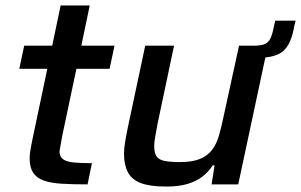

<svg xmlns="http://www.w3.org/2000/svg" viewBox="-20 -678 1107 706"><path d="M302 0Q247 0 206.5 -2.5Q166 -5 140 -14.5Q114 -24 101.5 -43.5Q89 -63 89 -96Q89 -106 90.5 -117Q92 -128 94.5 -141Q97 -154 100 -169L154 -425H51L69 -510H172L203 -658H310L279 -510H401L383 -425H261L209 -179Q208 -174 206 -162Q204 -150 201.5 -137.5Q199 -125 199 -120Q199 -103 210.5 -93.5Q222 -84 248 -81Q274 -78 318 -78Z M849 -464 859 -510H913Q940 -510 953.5 -516Q967 -522 974 -536Q981 -550 986 -575L992 -602H1067L1062 -582Q1056 -547 1045.5 -524Q1035 -501 1018.5 -488Q1002 -475 974.5 -469.5Q947 -464 904 -464ZM592 8Q531 8 497.5 -5Q464 -18 450 -45Q436 -72 436 -112Q436 -131 440 -156Q444 -181 450 -209L514 -510H620L560 -226Q555 -199 551 -177Q547 -155 547 -141Q547 -115 556 -102.5Q565 -90 586.5 -86Q608 -82 642 -82Q687 -82 715 -93.5Q743 -105 759.5 -126.5Q776 -148 785 -179Q794 -210 802 -249L859 -510H965L856 0H758L769 -70H762Q747 -46 724 -28.5Q701 -11 669 -1.5Q637 8 592 8Z"/></svg>

Font: Saira Thin Medium
Style: Italic
Weight: 500
Italic angle: -12°
Version: Version 1.101